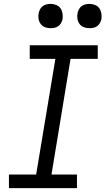

<svg xmlns="http://www.w3.org/2000/svg" viewBox="-20 -968 543 988"><path d="M26 0V-70H166L265 -665H133V-735H483V-665H343L245 -70H376V0ZM440 -823Q425 -823 411.5 -828Q398 -833 389.5 -844.5Q381 -856 378.5 -870.5Q376 -885 379 -900Q381 -910 386 -920Q391 -930 400 -936.5Q409 -943 419.5 -945.5Q430 -948 440 -948Q455 -948 469 -942.5Q483 -937 491 -925.5Q499 -914 501.5 -899.5Q504 -885 502 -870Q500 -860 494.5 -850Q489 -840 480 -833.5Q471 -827 460.5 -825Q450 -823 440 -823ZM240 -823Q225 -823 211.5 -828Q198 -833 189.5 -844.5Q181 -856 178.5 -870.5Q176 -885 179 -900Q181 -910 186 -920Q191 -930 200 -936.5Q209 -943 219.5 -945.5Q230 -948 240 -948Q255 -948 269 -942.5Q283 -937 291 -925.5Q299 -914 301.5 -899.5Q304 -885 302 -870Q300 -860 294.5 -850Q289 -840 280 -833.5Q271 -827 260.5 -825Q250 -823 240 -823Z"/></svg>

Font: Iosevka Curly Oblique
Style: Regular
Weight: 400
Italic angle: -9°
Monospace: yes
Designer: Belleve Invis
Foundry: Belleve Invis
Version: Version 11.1.0; ttfautohint (v1.8.3)